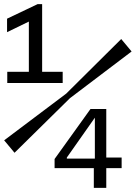

<svg xmlns="http://www.w3.org/2000/svg" viewBox="-20 -675 654 925"><path d="M432 135H243V91L416 -150H492V84H566V135H492V230H432ZM437 89V-108L302 84V89ZM614 -427 317 -202 50 61 0 1 299 -224 564 -487ZM282 -275H15V-329H119V-571L14 -520V-585L161 -655H183V-329H282Z"/></svg>

Font: Intel One Mono
Style: Regular
Weight: 400
Monospace: yes
Designer: Fred Shallcrass
Foundry: Frere-Jones Type LLC
Version: Version 1.400;hotconv 1.1.0;makeotfexe 2.6.0;FJTRelease1.4